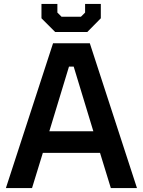

<svg xmlns="http://www.w3.org/2000/svg" viewBox="-20 -957 727 977"><path d="M261 -794 191 -864V-937H272V-893L293 -872H392L413 -893V-937H493V-864L424 -794ZM10 0 250 -737H437L677 0H544L489 -179H198L143 0ZM231 -289H455L355 -618H331Z"/></svg>

Font: Tomorrow Medium
Style: Regular
Weight: 500
Designer: Tony de Marco, Monica Rizzolli
Foundry: Just in Type
Version: Version 2.002